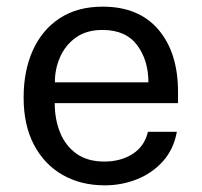

<svg xmlns="http://www.w3.org/2000/svg" viewBox="-20 -547 606 577"><path d="M144.5 -237Q144.5 -188 160.8 -148.2Q177 -108.5 210 -85Q243 -61.5 293.5 -61.5Q343 -61.5 378.8 -84.5Q414.5 -107.5 424.5 -151H511.5Q502 -98.5 469.8 -62.5Q437.5 -26.5 391.5 -8.2Q345.5 10 295 10Q223 10 168 -21.5Q113 -53 82 -112Q51 -171 51 -253.5Q51 -335 79 -396.5Q107 -458 160 -492.5Q213 -527 288.5 -527Q397.5 -527 456.2 -457.8Q515 -388.5 515 -271V-237ZM145 -299.5H426Q426 -366 392 -411.5Q358 -457 288 -457Q239.5 -457 207.5 -433.8Q175.5 -410.5 160 -374.2Q144.5 -338 145 -299.5Z"/></svg>

Font: Public Sans
Style: Regular
Weight: 400
Designer: The Public Sans project authors (U.S. Web Design System). Libre Franklin designed by Pablo Impallari and Rodrigo Fuenzal
Version: Version 1.008; ttfautohint (v1.8.1) -l 8 -r 50 -G 200 -x 14 